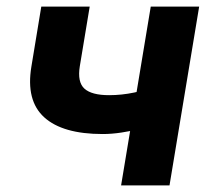

<svg xmlns="http://www.w3.org/2000/svg" viewBox="-20 -559 636 579"><path d="M289.6 -154.8Q168.9 -154.8 113.3 -205.3Q57.6 -255.9 74.7 -358.4L104.5 -539.1H250.5L220.7 -359.4Q212.9 -311.5 234.6 -291.7Q256.3 -272 309.1 -272Q347.2 -272 385 -280Q422.9 -288.1 467.3 -302.2L447.8 -185.1Q428.7 -177.2 401.9 -170.4Q375 -163.6 345.7 -159.2Q316.4 -154.8 289.6 -154.8ZM345.2 0 434.6 -539.1H580.6L491.2 0Z"/></svg>

Font: Inter 18pt
Style: Bold Italic
Weight: 700
Italic angle: -9.3988°
Designer: Rasmus Andersson
Foundry: rsms
Version: Version 4.001;git-66647c0bb